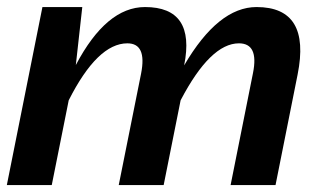

<svg xmlns="http://www.w3.org/2000/svg" viewBox="-28 -533 944 553"><path d="M-8.3 0 94.2 -512.7H209L190.4 -345.7Q278.3 -512.7 389.6 -512.7Q536.1 -512.7 502.4 -344.7Q600.6 -512.7 710.9 -512.7Q868.2 -512.7 829.1 -317.9L765.6 0H636.2L700.7 -322.8Q717.8 -408.2 660.2 -408.2Q578.1 -408.2 492.2 -244.1L443.4 0H314L378.4 -321.3Q395.5 -408.2 338.9 -408.2Q252.9 -408.2 169.9 -244.1L121.1 0Z"/></svg>

Font: Sansation
Style: Bold Italic
Weight: 700
Designer: Bernd Montag
Version: Version 1.301